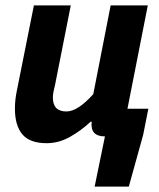

<svg xmlns="http://www.w3.org/2000/svg" viewBox="-20 -516 587 708"><path d="M450 -115H527L508 -19L455 172H329L367 -13Q312 -13 318 -67H314Q280 -35 238.5 -11.5Q197 12 152 12Q90 12 62.5 -20.5Q35 -53 35 -116Q35 -133 37 -150Q39 -167 43 -186L105 -496H241L183 -203Q179 -188 177 -177Q175 -166 175 -156Q175 -105 225 -105Q267 -105 324 -169L388 -496H525Z"/></svg>

Font: mr_Source Sans Pro
Style: Bold Italic
Weight: 700
Italic angle: -11°
Designer: Paul D. Hunt
Foundry: Adobe Systems Incorporated
Version: Version 1.036;July 10, 2024;FontCreator 11.5.0.2430 64-bit